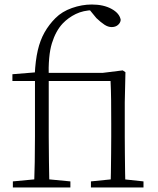

<svg xmlns="http://www.w3.org/2000/svg" viewBox="-20 -831 702 851"><path d="M37 0V-27L154 -38H177L292 -27V0ZM131 0Q133 -56 134 -113Q135 -170 135 -226V-472H35V-502L158 -512L134 -500Q137 -563 147.5 -608Q158 -653 177.5 -687.5Q197 -722 226 -751Q255 -780 299 -795.5Q343 -811 387 -811Q439 -811 474.5 -791.5Q510 -772 515 -743Q514 -730 503 -720.5Q492 -711 475 -711Q459 -711 443 -721.5Q427 -732 407 -751L375 -790V-797H392V-786Q349 -785 316 -769Q283 -753 258 -727Q227 -694 210 -639Q193 -584 196 -484V-226Q196 -170 197 -113Q198 -56 199 0ZM383 0V-27L492 -38H513L616 -27V0ZM470 0Q471 -24 471.5 -64.5Q472 -105 472.5 -149Q473 -193 473 -226V-285Q473 -342 472.5 -386.5Q472 -431 470 -472H166V-508H435L524 -519L536 -511L533 -377V-226Q533 -193 533.5 -149Q534 -105 534.5 -64.5Q535 -24 536 0Z"/></svg>

Font: Noto Serif KR ExtraLight
Style: Regular
Weight: 200
Designer: Ryoko NISHIZUKA 西塚涼子 (kana & ideographs); Frank Grießhammer (Latin, Greek & Cyrillic); Wenlong ZHANG 张文龙 (bopomofo); San
Foundry: Adobe
Version: Version 2.002-H1;hotconv 1.1.0;makeotfexe 2.6.0